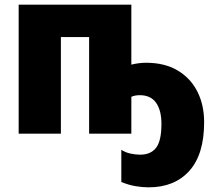

<svg xmlns="http://www.w3.org/2000/svg" viewBox="-20 -573 931 823"><path d="M543 -296Q576 -304 606 -304Q685 -304 740.5 -271.5Q796 -239 825.5 -181.5Q855 -124 855 -49Q855 89 791.5 159.5Q728 230 617 230Q591 230 561 225Q531 220 500 207V69Q516 80 538 85Q560 90 581 90Q626 90 649 60.5Q672 31 672 -42Q672 -100 649 -132.5Q626 -165 579 -165Q568 -165 558.5 -163Q549 -161 543 -158V0H362V-414H241V0H60V-553H543Z"/></svg>

Font: Noto Sans SemiCondensed Black
Style: Regular
Weight: 900
Width: 4
Designer: Monotype Design Team
Foundry: Monotype Imaging Inc.
Version: Version 2.013; ttfautohint (v1.8.4.7-5d5b)